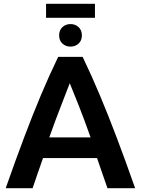

<svg xmlns="http://www.w3.org/2000/svg" viewBox="-20 -993 743 1013"><path d="M10 0Q62 -148 107.5 -268.5Q153 -389 196.5 -492.5Q240 -596 287 -693H416Q463 -595 506.5 -491.5Q550 -388 595.5 -268Q641 -148 693 0H547Q534 -39 519.5 -79Q505 -119 492 -159H207Q193 -119 179 -79Q165 -39 152 0ZM240 -268H458Q425 -361 395.5 -436Q366 -511 348 -554Q332 -511 302.5 -436Q273 -361 240 -268ZM223 -899V-973H481V-899ZM352 -747Q327 -747 309.5 -763Q292 -779 292 -806Q292 -834 309.5 -850Q327 -866 352 -866Q377 -866 394.5 -850Q412 -834 412 -806Q412 -779 394.5 -763Q377 -747 352 -747Z"/></svg>

Font: Ubuntu Sans
Style: Bold
Weight: 700
Designer: Dalton Maag Ltd
Foundry: Dalton Maag Ltd
Version: Version 1.006; ttfautohint (v1.8.4.7-5d5b)